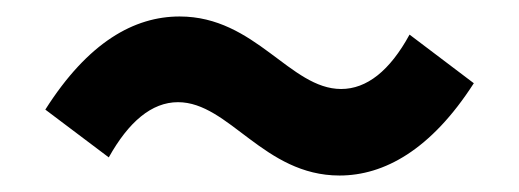

<svg xmlns="http://www.w3.org/2000/svg" viewBox="-20 -491 630 233"><path d="M392 -278C446 -278 503 -309 555 -390L477 -449C453 -405 425 -383 394 -383C332 -383 290 -471 198 -471C143 -471 87 -440 35 -358L112 -300C136 -343 164 -367 196 -367C258 -367 300 -278 392 -278Z"/></svg>

Font: Noto Sans CJK SC
Style: Bold
Weight: 700
Designer: Ryoko NISHIZUKA 西塚涼子 (kana, bopomofo & ideographs); Paul D. Hunt (Latin, Greek & Cyrillic); Sandoll Communications 산돌커뮤니
Foundry: Adobe
Version: Version 2.004;hotconv 1.0.118;makeotfexe 2.5.65603